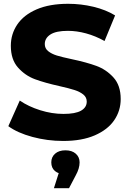

<svg xmlns="http://www.w3.org/2000/svg" viewBox="-20 -733 683 1016"><path d="M24.1 -65.3 84.6 -200.9Q130.6 -169.2 192.8 -149.7Q255 -130.2 315.6 -130.2Q379.2 -130.2 409.1 -147.5Q439 -164.8 439 -195.3Q439 -218.3 420.7 -233Q402.3 -247.7 374.4 -256.6Q346.6 -265.6 297 -276.8Q216.4 -294.7 164.7 -313.9Q112.9 -333.2 75.1 -375.7Q37.3 -418.2 37.3 -490.7Q37.3 -552.7 71.4 -603.3Q105.6 -654 173.7 -683.4Q241.9 -712.9 340.7 -712.9Q408.7 -712.9 474.4 -697.2Q540.1 -681.4 589.1 -651.4L533.2 -516Q484.9 -542.9 435.4 -556.3Q386 -569.8 339.1 -569.8Q276.4 -569.8 246.7 -550.4Q217 -531.1 217 -499.6Q217 -476.6 235.1 -462.2Q253.1 -447.8 280.5 -439.3Q307.9 -430.9 358.3 -420.2Q437.9 -403.4 490.2 -384.2Q542.6 -364.9 580.6 -322.9Q618.7 -280.9 618.7 -208.9Q618.7 -146.9 584.3 -96.7Q550 -46.6 481.6 -16.8Q413.2 12.9 314.4 12.9Q230.6 12.9 151.6 -8.4Q72.7 -29.7 24.1 -65.3ZM307.6 129.9 326.3 188.7Q290.3 188.7 270.9 172.1Q251.4 155.6 251.4 126.3Q251.4 97.7 271.7 80.1Q291.9 62.4 326.3 62.4Q360.8 62.4 381 80.3Q401.2 98.1 401.2 126.3Q401.2 158.4 380.7 195.2L345.2 262.9H265.3Z"/></svg>

Font: iiserrat Thin
Style: Regular
Weight: 100
Designer: Akira Ohta
Foundry: Akira Ohta
Version: Version 1.200;Glyphs 3.3.1 (3343)